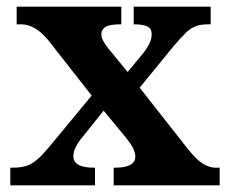

<svg xmlns="http://www.w3.org/2000/svg" viewBox="-20 -556 686 576"><path d="M11 0V-53H20Q44 -53 61 -59Q78 -65 93.5 -79Q109 -93 129 -117L255 -269.3L129 -430Q115 -448 101 -459.5Q87 -471 72.8 -477Q58.5 -483 43.2 -483H30V-536H344V-483H341Q307 -483 295.5 -474.5Q284 -466 284 -454Q284 -444 289.5 -433.5Q295 -423 307 -408L363 -340L410 -397Q422 -412 428.5 -426Q435 -440 435 -453Q435 -471 421 -477Q407 -483 384 -483H381V-536H612V-483H603Q584 -483 569 -478Q554 -473 539 -459Q524 -445 502 -419L399 -293L546 -106Q561 -87.4 574.5 -75.7Q588 -64 601 -58.5Q614 -53 626 -53H639V0H321V-53H326Q356 -53 371 -61.5Q386 -70 386 -86Q386 -97 379.5 -111Q373 -125 348 -155L291 -224L221 -137Q212 -125 206 -112.5Q200 -100 200 -87Q200 -71 214.5 -62Q229 -53 262 -53H265V0Z"/></svg>

Font: Noto Serif Armenian
Style: Regular
Weight: 400
Designer: Monotype Design Team
Foundry: Monotype Imaging Inc.
Version: Version 2.007